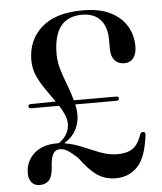

<svg xmlns="http://www.w3.org/2000/svg" viewBox="-52 -760 691 818"><g transform="rotate(-5 293.5 -351.0)"><path d="M38.5 -42.5Q38.5 -92 74 -125.5Q109.5 -159 173 -159Q177 -159 181.5 -159Q227 -191 227 -238.5Q226.5 -258 218 -277.8Q209.5 -297.5 196.5 -317.5H77Q66 -317.5 66 -326.5Q66 -335 77 -335.5L183.5 -337Q164.5 -364.5 144 -393.5Q123.5 -422.5 109.5 -454Q95.5 -485.5 95.5 -520.5Q95.5 -607.5 155.8 -660.8Q216 -714 331.5 -714Q404 -714 450.8 -690.2Q497.5 -666.5 520 -627.5Q542.5 -588.5 542.5 -542.5Q542.5 -510.5 528.5 -492.2Q514.5 -474 489 -474Q463.5 -474 448.2 -491.2Q433 -508.5 433 -539.5V-578Q433 -634.5 405.8 -665Q378.5 -695.5 327 -695.5Q205 -695.5 205 -537Q205 -504.5 215.2 -470.8Q225.5 -437 238.8 -403Q252 -369 261 -335.5H442.5Q453 -335.5 453 -326.5Q453 -317.5 442.5 -317.5H265.5Q271.5 -291.5 271 -269.5Q270.5 -237 254.5 -207.2Q238.5 -177.5 204.5 -156.5Q244 -150 281.5 -134Q319 -118 355 -104.2Q391 -90.5 426 -90.5Q468.5 -90.5 492.2 -107.2Q516 -124 530.5 -167Q534.5 -176 544 -175.5Q553.5 -174.5 552.5 -163Q541.5 -67 504.5 -28Q467.5 11 410.5 11Q367 11 333.2 -11Q299.5 -33 258 -89.5Q232 -113.5 216.2 -123.2Q200.5 -133 184 -133Q164.5 -133 154.8 -116.8Q145 -100.5 142.5 -61Q140 -21 125.5 -4.8Q111 11.5 85 11.5Q63 11.5 50.8 -3.2Q38.5 -18 38.5 -42.5Z"/></g></svg>

Font: Fraunces 72pt S000
Style: Regular
Weight: 400
Version: Version 1.000; ttfautohint (v1.8.3)